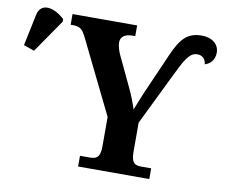

<svg xmlns="http://www.w3.org/2000/svg" viewBox="-89 -821 1084 919"><g transform="rotate(10 453.0 -361.5)"><path d="M42 -509 153 -670V-682C104 -729 36 -745 22 -680L-10 -527ZM346 0H692V-52H646C617 -52 595 -56 595 -115V-257L712 -497C755 -586 776 -628 815 -628C841 -628 856 -611 858 -587C883 -594 905 -615 905 -652C905 -691 873 -720 820 -720C734 -720 708 -661 666 -563L612 -440C589 -389 574 -349 560 -315C550 -346 539 -376 519 -418L450 -564C443 -581 436 -602 436 -619C436 -645 455 -662 493 -662H507V-714H193V-662H205C242 -662 253 -648 272 -609L444 -258V-113C444 -56 420 -52 391 -52H346Z"/></g></svg>

Font: Noto Serif SemiCondensed
Style: Bold
Weight: 700
Width: 4
Designer: Monotype Design Team
Foundry: Monotype Imaging Inc.
Version: Version 2.015